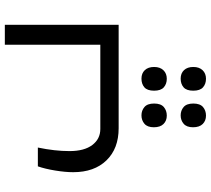

<svg xmlns="http://www.w3.org/2000/svg" viewBox="-60 -466 897 818"><g transform="rotate(-90 389.0 -56.5)"><path d="M252 0Q165.5 0 115.2 -52Q64.9 -104 64.9 -193.8Q64.9 -227.1 72 -270.5Q79.1 -314 89.8 -344.2H169.9Q154.8 -272 154.8 -209.2Q154.8 -146.5 180.7 -112.3Q206.5 -78.1 249 -78.1H607.9V-484.9H692.9V0ZM499.3 190.7Q485.4 205.1 463.1 205.1Q440.9 205.1 426.5 192.4Q412.1 179.7 412.1 150.9Q412.1 122.1 426.5 109.6Q440.9 97.2 463.6 97.2Q486.3 97.2 499.8 111.6Q513.2 126 513.2 151.1Q513.2 176.3 499.3 190.7ZM342.5 192.4Q327.6 205.1 305.9 205.1Q284.2 205.1 270.3 191.2Q256.3 177.2 256.3 149.9Q256.3 122.6 271.2 109.9Q286.1 97.2 306.9 97.2Q327.6 97.2 342.5 109.9Q357.4 122.6 357.4 151.1Q357.4 179.7 342.5 192.4ZM499.3 357.7Q485.4 372.1 463.1 372.1Q440.9 372.1 426.5 359.4Q412.1 346.7 412.1 317.9Q412.1 289.1 426.5 276.6Q440.9 264.2 463.6 264.2Q486.3 264.2 499.8 278.6Q513.2 293 513.2 318.1Q513.2 343.3 499.3 357.7ZM342.5 359.4Q327.6 372.1 305.9 372.1Q284.2 372.1 270.3 358.2Q256.3 344.2 256.3 316.9Q256.3 289.6 271.2 276.9Q286.1 264.2 306.9 264.2Q327.6 264.2 342.5 276.9Q357.4 289.6 357.4 318.1Q357.4 346.7 342.5 359.4Z"/></g></svg>

Font: DroidArabicKufi
Style: Regular
Weight: 400
Designer: Pascal Zoghbi
Foundry: Ascender Corporation
Version: Version 1.00